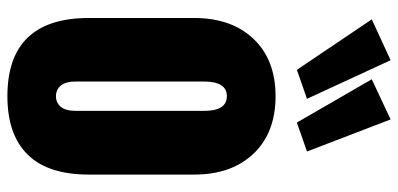

<svg xmlns="http://www.w3.org/2000/svg" viewBox="-308 -796 1112 537"><g transform="rotate(90 248.5 -527.0)"><path d="M322.3 -800.8 201.2 -1010.3 313.5 -1063 403.3 -829.1ZM174.8 -800.8 33.7 -1010.3 147.9 -1063 255.9 -829.1ZM248.5 8.8Q29.8 8.8 29.8 -219.2V-513.2Q29.8 -618.2 88.4 -679.7Q147 -741.2 248.5 -741.2Q350.6 -741.2 409.2 -679.7Q467.8 -618.2 467.8 -513.2V-219.2Q467.8 -104.5 411.9 -47.9Q356 8.8 248.5 8.8ZM207.5 -541V-183.1Q207.5 -153.8 219 -140.4Q230.5 -127 248.5 -127Q266.6 -127 278.1 -140.4Q289.6 -153.8 289.6 -183.1V-541Q289.6 -605 248.5 -605Q207.5 -605 207.5 -541Z"/></g></svg>

Font: Anton
Style: Regular
Weight: 400
Foundry: vernon adams
Version: Version 1.000